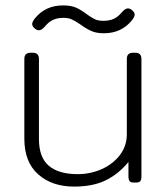

<svg xmlns="http://www.w3.org/2000/svg" viewBox="-20 -675 613 710"><path d="M278 -584Q259 -597 246 -603Q233 -609 215 -609Q192 -609 176 -601.5Q160 -594 147 -578Q134 -563 124 -563Q115 -563 106 -572Q99 -579 99 -586Q99 -594 109 -607Q148 -655 213 -655Q242 -655 260.5 -647Q279 -639 300 -623Q318 -610 330.5 -604Q343 -598 362 -598Q385 -598 401 -605.5Q417 -613 430 -629Q443 -644 453 -644Q462 -644 471 -635Q478 -628 478 -621Q478 -613 468 -600Q429 -552 364 -552Q337 -552 318.5 -560Q300 -568 278 -584ZM70 -162V-457Q70 -480 93 -480H101Q124 -480 124 -457V-161Q124 -93 160.5 -62Q197 -31 267 -31Q315 -31 357 -50Q399 -69 424 -102.5Q449 -136 449 -178V-457Q449 -480 472 -480H480Q503 -480 503 -457V-23Q503 -11 499 -5.5Q495 0 484 0H474Q463 0 459 -5.5Q455 -11 455 -23V-76Q419 -32 371.5 -8.5Q324 15 254 15Q172 15 121 -30.5Q70 -76 70 -162Z"/></svg>

Font: Mitr ExtraLight
Style: Regular
Weight: 250
Designer: Thanarat Vachiruckul
Foundry: Cadson Demak Co.,Ltd.
Version: Version 1.000